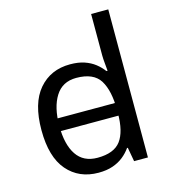

<svg xmlns="http://www.w3.org/2000/svg" viewBox="-114 -851 842 952"><g transform="rotate(-15 307.5 -375.0)"><path d="M104 -238V-303H480V-238ZM275 10Q175 10 115 -59.5Q55 -129 55 -267Q55 -405 115.5 -475.5Q176 -546 276 -546Q318 -546 349 -535.5Q380 -525 403 -507Q426 -489 442 -467H448Q447 -480 444.5 -505.5Q442 -531 442 -546V-760H530V0H459L446 -72H442Q426 -49 403 -30.5Q380 -12 348.5 -1Q317 10 275 10ZM289 -63Q374 -63 408.5 -109.5Q443 -156 443 -250V-266Q443 -366 410 -419.5Q377 -473 288 -473Q217 -473 181.5 -416.5Q146 -360 146 -265Q146 -169 181.5 -116Q217 -63 289 -63Z"/></g></svg>

Font: gurmukhi115
Style: Regular
Weight: 400
Designer: Jelle Bosma - Monotype Design Team
Foundry: Monotype Imaging Inc.
Version: Version 2.003